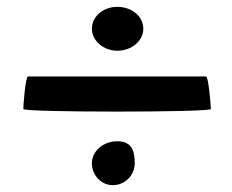

<svg xmlns="http://www.w3.org/2000/svg" viewBox="-20 -620 678 560"><path d="M48 -302C48 -292 595 -292 595 -302C595 -312 588 -397 581 -397H62C54 -397 48 -312 48 -302ZM248 -144C248 -109 275 -80 309 -80C345 -80 373 -109 373 -144C373 -179 365 -208 322 -208C281 -208 248 -179 248 -144ZM248 -536C248 -502 281 -472 322 -472C365 -472 398 -502 398 -536C398 -572 365 -600 322 -600C281 -600 248 -572 248 -536Z"/></svg>

Font: Ampere
Style: Ext
Weight: 400
Version: Version 1